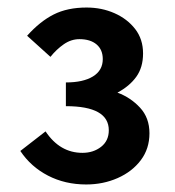

<svg xmlns="http://www.w3.org/2000/svg" viewBox="-20 -908 464 510"><path d="M209 -418Q153 -418 107.5 -441.5Q62 -465 34 -507L101 -559Q139 -502 199 -502Q228 -502 248.5 -518Q269 -534 269 -562Q269 -626 155 -626V-689Q201 -689 227 -705Q253 -721 253 -751Q253 -776 236.5 -790Q220 -804 191 -804Q169 -804 149.5 -790.5Q130 -777 114 -757L52 -813Q86 -851 122.5 -869.5Q159 -888 210 -888Q250 -888 284 -873Q318 -858 339 -831Q360 -804 360 -766Q360 -729 342 -704Q324 -679 292 -662Q327 -649 352 -622Q377 -595 377 -554Q377 -513 354 -482.5Q331 -452 292.5 -435Q254 -418 209 -418Z"/></svg>

Font: Chiron Sans HK TT
Style: Bold
Weight: 700
Designer: Ryoko NISHIZUKA 西塚涼子 (kana, bopomofo & ideographs); Paul D. Hunt (Latin, Greek & Cyrillic); Sandoll Communications 산돌커뮤니
Foundry: Adobe
Version: Version 2.022;hotconv 1.0.109;makeotfexe 2.5.65596